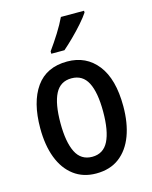

<svg xmlns="http://www.w3.org/2000/svg" viewBox="-116 -842 737 929"><g transform="rotate(-15 252.0 -378.0)"><path d="M460 -271Q460 -187 436.5 -124Q413 -61 366.5 -25.5Q320 10 250 10Q185 10 138.5 -25Q92 -60 68 -123Q44 -186 44 -271Q44 -402 96.5 -476Q149 -550 253 -550Q348 -550 404 -478.5Q460 -407 460 -271ZM145 -270Q145 -175 170.5 -124Q196 -73 252 -73Q308 -73 333.5 -123.5Q359 -174 359 -271Q359 -367 333.5 -416.5Q308 -466 252 -466Q196 -466 170.5 -416.5Q145 -367 145 -270ZM396 -757Q383 -737 358 -708.5Q333 -680 305 -652.5Q277 -625 255 -606H189V-618Q215 -654 239.5 -693Q264 -732 280 -766H396Z"/></g></svg>

Font: Noto Sans Lao UI Cond Med
Style: Regular
Weight: 500
Width: 3
Designer: Monotype Design Team
Foundry: Monotype Imaging Inc.
Version: Version 2.000; ttfautohint (v1.8.4.7-5d5b)